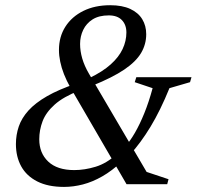

<svg xmlns="http://www.w3.org/2000/svg" viewBox="-20 -706 754 736"><path d="M478 -113 447 -86.5Q409 -51 371.8 -29.8Q334.5 -8.5 297.8 1Q261 10.5 225.5 10.5Q164 10.5 122.8 -10.5Q81.5 -31.5 61.2 -68.5Q41 -105.5 41 -153.5Q41 -189 52 -221.2Q63 -253.5 89.2 -282.5Q115.5 -311.5 160.2 -337.2Q205 -363 272 -385.5L322 -406.5Q373 -431 404.2 -459Q435.5 -487 450 -518Q464.5 -549 464.5 -581.5Q464.5 -611 447.2 -629Q430 -647 397 -647Q359.5 -647 335.2 -631.8Q311 -616.5 299 -591.5Q287 -566.5 287 -537.5Q287 -510.5 295.2 -482Q303.5 -453.5 321 -423.5L542 -47L626 -19L621 0H465L249.5 -371Q235 -397 225.2 -421.8Q215.5 -446.5 210.8 -469.8Q206 -493 206 -514.5Q206 -565 230.5 -603.5Q255 -642 299.2 -664Q343.5 -686 402.5 -686Q448.5 -686 479.2 -671.8Q510 -657.5 525.2 -632.5Q540.5 -607.5 540.5 -575Q540.5 -536 520.8 -502.8Q501 -469.5 456.2 -439.2Q411.5 -409 335 -378L284.5 -359Q223 -335 189.5 -305Q156 -275 143.2 -241.2Q130.5 -207.5 130.5 -172Q130.5 -119 165 -86.5Q199.5 -54 264.5 -54Q304.5 -54 346.5 -66.8Q388.5 -79.5 428 -115.5L457.5 -141.5Q478.5 -164.5 497.2 -197Q516 -229.5 533.2 -272Q550.5 -314.5 565 -368L496.5 -391L502.5 -410H714L708.5 -391L629.5 -368Q595 -283 557 -220.2Q519 -157.5 478 -113Z"/></svg>

Font: Newsreader 24pt Medium
Style: Italic
Weight: 500
Italic angle: -17°
Designer: Hugues Gentile
Foundry: Production Type
Version: Version 1.003